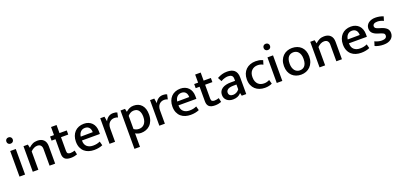

<svg xmlns="http://www.w3.org/2000/svg" viewBox="26 -1903 6966 3330"><g transform="rotate(-20 3509.0 -237.5)"><path d="M76 0V-472H179V0ZM128 -589Q101 -589 85 -605.5Q69 -622 69 -647Q69 -672 85 -688.5Q101 -705 128 -705Q154 -705 170.5 -688.5Q187 -672 187 -647Q187 -621 170.5 -605Q154 -589 128 -589Z M424 0H321V-472H402L416 -409Q451 -443 489.5 -461.5Q528 -480 577 -480Q652 -480 693 -439Q734 -398 734 -322V0H631V-309Q631 -350 610 -374Q589 -398 547 -398Q515 -398 483.5 -382.5Q452 -367 424 -338Z M1120 -396H986V-141Q986 -106 1002.5 -94Q1019 -82 1047 -82Q1067 -82 1089.5 -86.5Q1112 -91 1129 -97L1145 -21Q1125 -13 1093.5 -6.5Q1062 0 1027 0Q951 0 917.5 -31.5Q884 -63 884 -125V-396H812V-472H884V-621H986V-472H1120Z M1639 -218H1308V-214Q1308 -142 1350 -105Q1392 -68 1461 -68Q1499 -68 1529.5 -74.5Q1560 -81 1591 -95L1611 -20Q1582 -7 1542 1.5Q1502 10 1454 10Q1403 10 1357 -4Q1311 -18 1276.5 -48Q1242 -78 1222 -124Q1202 -170 1202 -234Q1202 -289 1218.5 -334.5Q1235 -380 1265.5 -412.5Q1296 -445 1339.5 -462.5Q1383 -480 1436 -480Q1482 -480 1519.5 -465Q1557 -450 1583.5 -422.5Q1610 -395 1624.5 -355.5Q1639 -316 1639 -268ZM1533 -290Q1533 -314 1527 -335Q1521 -356 1509 -371.5Q1497 -387 1477.5 -396.5Q1458 -406 1431 -406Q1381 -406 1349.5 -374Q1318 -342 1311 -288Z M1738 0V-472H1816L1831 -381Q1848 -423 1886 -451.5Q1924 -480 1978 -480Q2002 -480 2019.5 -476Q2037 -472 2051 -465L2032 -379Q2020 -385 2004.5 -389Q1989 -393 1969 -393Q1914 -393 1877 -355.5Q1840 -318 1840 -242V0Z M2322 10Q2292 10 2264 2Q2236 -6 2216 -20V230H2114V-478H2197L2210 -419Q2238 -445 2273 -462.5Q2308 -480 2354 -480Q2448 -480 2502 -419Q2556 -358 2556 -246Q2556 -181 2536.5 -132.5Q2517 -84 2484.5 -52.5Q2452 -21 2409.5 -5.5Q2367 10 2322 10ZM2329 -399Q2291 -399 2261.5 -380.5Q2232 -362 2216 -342V-99Q2257 -68 2309 -68Q2335 -68 2360 -77Q2385 -86 2405 -107Q2425 -128 2437 -161.5Q2449 -195 2449 -243Q2449 -314 2419.5 -356.5Q2390 -399 2329 -399Z M2657 0V-472H2735L2750 -381Q2767 -423 2805 -451.5Q2843 -480 2897 -480Q2921 -480 2938.5 -476Q2956 -472 2970 -465L2951 -379Q2939 -385 2923.5 -389Q2908 -393 2888 -393Q2833 -393 2796 -355.5Q2759 -318 2759 -242V0Z M3420 -218H3089V-214Q3089 -142 3131 -105Q3173 -68 3242 -68Q3280 -68 3310.5 -74.5Q3341 -81 3372 -95L3392 -20Q3363 -7 3323 1.5Q3283 10 3235 10Q3184 10 3138 -4Q3092 -18 3057.5 -48Q3023 -78 3003 -124Q2983 -170 2983 -234Q2983 -289 2999.5 -334.5Q3016 -380 3046.5 -412.5Q3077 -445 3120.5 -462.5Q3164 -480 3217 -480Q3263 -480 3300.5 -465Q3338 -450 3364.5 -422.5Q3391 -395 3405.5 -355.5Q3420 -316 3420 -268ZM3314 -290Q3314 -314 3308 -335Q3302 -356 3290 -371.5Q3278 -387 3258.5 -396.5Q3239 -406 3212 -406Q3162 -406 3130.5 -374Q3099 -342 3092 -288Z M3780 -396H3646V-141Q3646 -106 3662.5 -94Q3679 -82 3707 -82Q3727 -82 3749.5 -86.5Q3772 -91 3789 -97L3805 -21Q3785 -13 3753.5 -6.5Q3722 0 3687 0Q3611 0 3577.5 -31.5Q3544 -63 3544 -125V-396H3472V-472H3544V-621H3646V-472H3780Z M3896 -430Q3942 -455 3984.5 -467.5Q4027 -480 4079 -480Q4119 -480 4152.5 -471Q4186 -462 4210 -442Q4234 -422 4247.5 -388.5Q4261 -355 4261 -307V0H4178L4167 -51H4164Q4136 -19 4099 -4.5Q4062 10 4017 10Q3946 10 3902.5 -28Q3859 -66 3859 -129Q3859 -168 3875 -196.5Q3891 -225 3920 -244Q3949 -263 3989 -272.5Q4029 -282 4077 -282H4157V-318Q4157 -363 4133 -380.5Q4109 -398 4067 -398Q4041 -398 4008.5 -389.5Q3976 -381 3934 -358ZM4158 -214 4095 -213Q4024 -211 3995 -188Q3966 -165 3966 -134Q3966 -114 3972.5 -101Q3979 -88 3990 -80Q4001 -72 4015.5 -68.5Q4030 -65 4045 -65Q4076 -65 4106.5 -80.5Q4137 -96 4158 -125Z M4617 -68Q4649 -68 4673.5 -75.5Q4698 -83 4718 -93L4739 -19Q4715 -6 4681 2Q4647 10 4606 10Q4554 10 4508.5 -5.5Q4463 -21 4429.5 -51.5Q4396 -82 4376.5 -128Q4357 -174 4357 -235Q4357 -291 4375 -336.5Q4393 -382 4426 -414Q4459 -446 4505 -463Q4551 -480 4606 -480Q4637 -480 4668.5 -475Q4700 -470 4738 -452L4715 -377Q4668 -403 4617 -403Q4548 -403 4505 -360Q4462 -317 4462 -238Q4462 -190 4475.5 -157.5Q4489 -125 4511 -105Q4533 -85 4560.5 -76.5Q4588 -68 4617 -68Z M4824 0V-472H4927V0ZM4876 -589Q4849 -589 4833 -605.5Q4817 -622 4817 -647Q4817 -672 4833 -688.5Q4849 -705 4876 -705Q4902 -705 4918.5 -688.5Q4935 -672 4935 -647Q4935 -621 4918.5 -605Q4902 -589 4876 -589Z M5511 -241Q5511 -182 5492.5 -135Q5474 -88 5442 -56Q5410 -24 5367 -7Q5324 10 5274 10Q5224 10 5181.5 -6Q5139 -22 5107.5 -52.5Q5076 -83 5058.5 -128Q5041 -173 5041 -231Q5041 -291 5059.5 -337Q5078 -383 5110 -415Q5142 -447 5185 -463.5Q5228 -480 5278 -480Q5328 -480 5370.5 -464.5Q5413 -449 5444.5 -419Q5476 -389 5493.5 -344Q5511 -299 5511 -241ZM5404 -236Q5404 -281 5393 -312.5Q5382 -344 5364 -364Q5346 -384 5323 -393Q5300 -402 5275 -402Q5251 -402 5228 -394Q5205 -386 5187 -367Q5169 -348 5158.5 -316Q5148 -284 5148 -236Q5148 -192 5159 -160Q5170 -128 5188 -107.5Q5206 -87 5229.5 -77.5Q5253 -68 5277 -68Q5301 -68 5324 -76Q5347 -84 5365 -103.5Q5383 -123 5393.5 -155.5Q5404 -188 5404 -236Z M5717 0H5614V-472H5695L5709 -409Q5744 -443 5782.5 -461.5Q5821 -480 5870 -480Q5945 -480 5986 -439Q6027 -398 6027 -322V0H5924V-309Q5924 -350 5903 -374Q5882 -398 5840 -398Q5808 -398 5776.5 -382.5Q5745 -367 5717 -338Z M6567 -218H6236V-214Q6236 -142 6278 -105Q6320 -68 6389 -68Q6427 -68 6457.5 -74.5Q6488 -81 6519 -95L6539 -20Q6510 -7 6470 1.5Q6430 10 6382 10Q6331 10 6285 -4Q6239 -18 6204.5 -48Q6170 -78 6150 -124Q6130 -170 6130 -234Q6130 -289 6146.5 -334.5Q6163 -380 6193.5 -412.5Q6224 -445 6267.5 -462.5Q6311 -480 6364 -480Q6410 -480 6447.5 -465Q6485 -450 6511.5 -422.5Q6538 -395 6552.5 -355.5Q6567 -316 6567 -268ZM6461 -290Q6461 -314 6455 -335Q6449 -356 6437 -371.5Q6425 -387 6405.5 -396.5Q6386 -406 6359 -406Q6309 -406 6277.5 -374Q6246 -342 6239 -288Z M6939 -376Q6907 -391 6879.5 -397.5Q6852 -404 6825 -404Q6783 -404 6761.5 -388.5Q6740 -373 6740 -347Q6740 -327 6756 -312.5Q6772 -298 6822 -284L6852 -275Q6917 -255 6950.5 -223Q6984 -191 6984 -137Q6984 -71 6934 -30.5Q6884 10 6797 10Q6750 10 6709.5 1.5Q6669 -7 6637 -22L6661 -100Q6690 -86 6723 -77Q6756 -68 6791 -68Q6834 -68 6858 -83Q6882 -98 6882 -129Q6882 -158 6860.5 -170.5Q6839 -183 6794 -197L6763 -206Q6700 -227 6669.5 -259Q6639 -291 6639 -343Q6639 -374 6652 -399Q6665 -424 6688 -442Q6711 -460 6743.5 -470Q6776 -480 6815 -480Q6852 -480 6890.5 -473Q6929 -466 6962 -451Z"/></g></svg>

Font: Mukta Medium
Style: Regular
Weight: 500
Designer: Girish Dalvi and Yashodeep Gholap
Foundry: Ek Type
Version: Version 2.538;PS 1.002;hotconv 16.6.51;makeotf.lib2.5.65220;